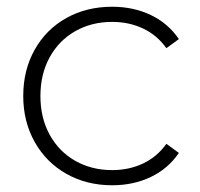

<svg xmlns="http://www.w3.org/2000/svg" viewBox="-20 -546 595 570"><path d="M49 -261Q49 -338 83 -398.5Q117 -459 177 -492.5Q237 -526 313 -526Q376 -526 427.5 -501.5Q479 -477 511 -430L474 -403Q446 -442 404.5 -461.5Q363 -481 313 -481Q252 -481 203.5 -453.5Q155 -426 127.5 -376Q100 -326 100 -261Q100 -196 127.5 -146Q155 -96 203.5 -68.5Q252 -41 313 -41Q363 -41 404.5 -60.5Q446 -80 474 -119L511 -92Q479 -45 427.5 -20.5Q376 4 313 4Q237 4 177 -30Q117 -64 83 -124.5Q49 -185 49 -261Z"/></svg>

Font: Montserrat Atlas Light
Style: Regular
Weight: 300
Designer: Julieta Ulanovsky
Foundry: Julieta Ulanovsky
Version: Version 7.200